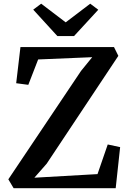

<svg xmlns="http://www.w3.org/2000/svg" viewBox="-20 -994 688 1014"><path d="M52 0 24 -47 408 -619.5 467 -692 181.5 -680 129.5 -546 65.5 -554.5 88 -745.5H582L605 -699L226.5 -129.5L161.5 -55.5L495 -74.5L549 -231L614.5 -217L591 0ZM283 -803.5 155.5 -943 197.5 -974.5 327 -876 456.5 -974.5 499 -942.5 371 -803.5Z"/></svg>

Font: Merriweather 20pt SemiBold
Style: Regular
Weight: 600
Version: Version 2.100